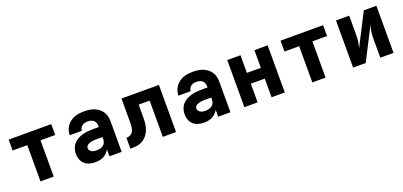

<svg xmlns="http://www.w3.org/2000/svg" viewBox="9 -1256 4181 1991"><g transform="rotate(-20 2100.0 -260.0)"><path d="M227 0V-400H65V-520H535V-400H373V0Z M832 8H831Q800 8 769 0Q738 -8 714.5 -29Q691 -50 680 -80Q669 -110 669 -142Q669 -171 678 -199.5Q687 -228 706.5 -250Q726 -272 752 -286.5Q778 -301 806 -309Q834 -317 863.5 -320Q893 -323 922 -323H988V-338Q988 -355 981.5 -371Q975 -387 962 -398Q949 -409 932 -413Q915 -417 898 -417Q882 -417 866.5 -413.5Q851 -410 838 -400.5Q825 -391 817.5 -376.5Q810 -362 810 -346H675Q675 -373 683.5 -399Q692 -425 707.5 -447Q723 -469 745 -485.5Q767 -502 792 -511.5Q817 -521 844 -524.5Q871 -528 898 -528Q926 -528 954 -524.5Q982 -521 1008 -511Q1034 -501 1056.5 -484Q1079 -467 1094.5 -444Q1110 -421 1116.5 -393.5Q1123 -366 1123 -338V0H988V-76Q977 -56 960 -39Q943 -22 922.5 -11.5Q902 -1 878.5 3.5Q855 8 832 8ZM887 -103Q905 -103 924 -107.5Q943 -112 958 -123Q973 -134 980.5 -152Q988 -170 988 -189V-212H922Q910 -212 898 -211.5Q886 -211 874 -209Q862 -207 850.5 -203.5Q839 -200 828.5 -194Q818 -188 811 -178Q804 -168 804 -156Q804 -142 812.5 -130.5Q821 -119 833 -113Q845 -107 859 -105Q873 -103 887 -103Z M1219 0V-120Q1237 -120 1253.5 -125.5Q1270 -131 1282 -144Q1294 -157 1299.5 -173.5Q1305 -190 1307.5 -207.5Q1310 -225 1310 -242Q1310 -259 1310 -277V-278Q1310 -278 1310 -278.5Q1310 -279 1310 -280V-520H1723V0H1577V-400H1456V-281Q1456 -254 1455 -227Q1454 -200 1449.5 -174Q1445 -148 1435 -122.5Q1425 -97 1409.5 -75.5Q1394 -54 1372.5 -37.5Q1351 -21 1325.5 -12Q1300 -3 1273 -1.5Q1246 0 1219 0Z M2032 8H2031Q2000 8 1969 0Q1938 -8 1914.5 -29Q1891 -50 1880 -80Q1869 -110 1869 -142Q1869 -171 1878 -199.5Q1887 -228 1906.5 -250Q1926 -272 1952 -286.5Q1978 -301 2006 -309Q2034 -317 2063.5 -320Q2093 -323 2122 -323H2188V-338Q2188 -355 2181.5 -371Q2175 -387 2162 -398Q2149 -409 2132 -413Q2115 -417 2098 -417Q2082 -417 2066.5 -413.5Q2051 -410 2038 -400.5Q2025 -391 2017.5 -376.5Q2010 -362 2010 -346H1875Q1875 -373 1883.5 -399Q1892 -425 1907.5 -447Q1923 -469 1945 -485.5Q1967 -502 1992 -511.5Q2017 -521 2044 -524.5Q2071 -528 2098 -528Q2126 -528 2154 -524.5Q2182 -521 2208 -511Q2234 -501 2256.5 -484Q2279 -467 2294.5 -444Q2310 -421 2316.5 -393.5Q2323 -366 2323 -338V0H2188V-76Q2177 -56 2160 -39Q2143 -22 2122.5 -11.5Q2102 -1 2078.5 3.5Q2055 8 2032 8ZM2087 -103Q2105 -103 2124 -107.5Q2143 -112 2158 -123Q2173 -134 2180.5 -152Q2188 -170 2188 -189V-212H2122Q2110 -212 2098 -211.5Q2086 -211 2074 -209Q2062 -207 2050.5 -203.5Q2039 -200 2028.5 -194Q2018 -188 2011 -178Q2004 -168 2004 -156Q2004 -142 2012.5 -130.5Q2021 -119 2033 -113Q2045 -107 2059 -105Q2073 -103 2087 -103Z M2477 0V-520H2623V-325H2777V-520H2923V0H2777V-206H2623V0Z M3227 0V-400H3065V-520H3535V-400H3373V0Z M3677 0V-520H3823V-312Q3823 -293 3822 -274.5Q3821 -256 3818.5 -237.5Q3816 -219 3811.5 -200.5Q3807 -182 3802 -164L3984 -520H4123V0H3977V-208Q3977 -227 3978 -245.5Q3979 -264 3981.5 -282.5Q3984 -301 3988.5 -319.5Q3993 -338 3998 -356L3816 0Z"/></g></svg>

Font: Iosevka SS04 Heavy Extended
Style: Regular
Weight: 900
Width: 7
Monospace: yes
Designer: Belleve Invis
Foundry: Belleve Invis
Version: Version 19.0.0; ttfautohint (v1.8.4)